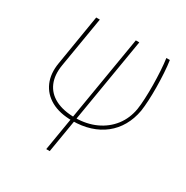

<svg xmlns="http://www.w3.org/2000/svg" viewBox="-175 -694 1042 1074"><g transform="rotate(30 346.0 -157.5)"><path d="M141.6 -545.9H165L110.4 -219.7Q99.1 -151.9 119.9 -103Q140.6 -54.2 191.2 -27.8Q241.7 -1.5 318.4 -1Q393.6 -1.5 452.4 -28.6Q511.2 -55.7 549.1 -104.7Q586.9 -153.8 597.7 -219.7Q602.1 -248 604 -289.6Q606 -331.1 605.5 -377.4Q605 -423.8 602.3 -468Q599.6 -512.2 594.7 -545.9H617.2Q622.6 -511.2 625.2 -467Q627.9 -422.9 628.4 -377Q628.9 -331.1 626.7 -289.8Q624.5 -248.5 620.1 -219.7Q609.9 -163.1 584.2 -118.4Q558.6 -73.7 519 -42.5Q479.5 -11.2 427.7 5.1Q376 21.5 313.5 21.5Q231.9 21.5 177.2 -8.8Q122.6 -39.1 99.1 -93.5Q75.7 -147.9 87.9 -219.7ZM397.5 -545.9H419.9L290 231.4H267.6Z"/></g></svg>

Font: Inter Tight Thin
Style: Italic
Weight: 250
Italic angle: -9.39999°
Designer: Rasmus Andersson
Foundry: rsms
Version: Version 3.004